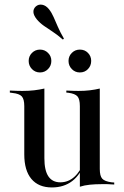

<svg xmlns="http://www.w3.org/2000/svg" viewBox="-20 -814 547 847"><path d="M257.3 -639.5Q233.1 -660.5 212.1 -674.2Q191.1 -687.9 173.8 -700Q156.5 -712.1 142.7 -728.2Q128.2 -746 127.4 -760.5Q126.6 -775 137.9 -785.5Q150 -796 166.1 -793.1Q182.3 -790.3 196 -773.4Q208.1 -758.1 216.5 -738.7Q225 -719.4 235.5 -695.2Q246 -671 262.1 -643.5ZM175.8 -414.5V-207.3H87.1V-346Q87.1 -376.6 76.2 -388.7Q65.3 -400.8 34.7 -404L23.4 -405.6V-414.5Q41.9 -413.7 54.4 -413.3Q66.9 -412.9 79 -412.9Q107.3 -412.9 131 -415.7Q154.8 -418.5 175.8 -423.4ZM175.8 -207.3V-116.1Q175.8 -62.1 193.5 -35.9Q211.3 -9.7 246 -9.7Q281.5 -9.7 308.5 -34.3Q335.5 -58.9 354 -107.3L356.5 -103.2Q336.3 -44.4 299.2 -15.7Q262.1 12.9 208.9 12.9Q150 12.9 118.5 -24.6Q87.1 -62.1 87.1 -133.1V-207.3ZM332.3 0V-207.3H420.2V-68.5Q420.2 -37.9 431 -25.8Q441.9 -13.7 472.6 -9.7L483.9 -8.9V0Q465.3 -1.6 453.2 -1.6Q441.1 -1.6 428.2 -1.6Q400.8 -1.6 376.6 0.8Q352.4 3.2 332.3 9.7ZM420.2 -414.5V-207.3H332.3V-346Q332.3 -376.6 321.8 -388.7Q311.3 -400.8 281.5 -404.8L272.6 -405.6V-414.5Q291.1 -413.7 303.2 -413.3Q315.3 -412.9 326.6 -412.9Q353.2 -412.9 376.6 -415.7Q400 -418.5 420.2 -423.4ZM332.3 -494.4Q311.3 -494.4 296.8 -509.3Q282.3 -524.2 282.3 -545.2Q282.3 -566.1 296.8 -580.6Q311.3 -595.2 332.3 -595.2Q354 -595.2 368.1 -580.6Q382.3 -566.1 382.3 -545.2Q382.3 -524.2 368.1 -509.3Q354 -494.4 332.3 -494.4ZM156.5 -494.4Q135.5 -494.4 121 -509.3Q106.5 -524.2 106.5 -545.2Q106.5 -566.1 121 -580.6Q135.5 -595.2 156.5 -595.2Q177.4 -595.2 191.9 -580.6Q206.5 -566.1 206.5 -545.2Q206.5 -524.2 191.9 -509.3Q177.4 -494.4 156.5 -494.4Z"/></svg>

Font: Playfair 144pt SemiCondensed Medium
Style: Regular
Weight: 500
Width: 4
Designer: Claus Eggers Sørensen
Foundry: Claus Eggers Sørensen
Version: Version 2.203